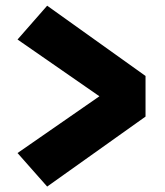

<svg xmlns="http://www.w3.org/2000/svg" viewBox="-20 -686 594 690"><path d="M149.5 -15.5 43 -136 387 -374.5V-305.5L43 -544L149.5 -665.5L503 -413V-267Z"/></svg>

Font: Karla ExtraBold
Style: Regular
Weight: 800
Designer: Jonathan Pinhorn
Version: Version 2.001